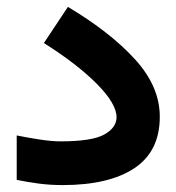

<svg xmlns="http://www.w3.org/2000/svg" viewBox="-20 -536 510 555"><path d="M28.3 -144.5Q59.1 -138.2 94.2 -132.8Q129.4 -127.4 154.8 -127.4Q246.1 -127.4 281.5 -147.2Q316.9 -167 316.9 -197.3Q316.9 -235.8 260.5 -293Q204.1 -350.1 106.9 -411.6L176.3 -516.1Q298.3 -443.4 370.1 -364.7Q441.9 -286.1 441.9 -198.7Q441.9 -98.6 368.4 -49.8Q294.9 -1 161.1 -1Q124.5 -1 91.6 -5.4Q58.6 -9.8 28.3 -16.1Z"/></svg>

Font: Vazir WOL
Style: Bold-WOL
Weight: 700
Designer: Saber Rastikerdar
Foundry: Saber Rastikerdar
Version: Version 30.0.0